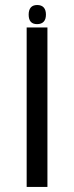

<svg xmlns="http://www.w3.org/2000/svg" viewBox="-20 -739 293 759"><path d="M85.4 -630.4H167.5V0H85.4ZM93.3 -681.2Q93.3 -699.7 101.8 -709.5Q110.4 -719.2 127 -719.2Q144 -719.2 152.8 -709.5Q161.6 -699.7 161.6 -681.2Q161.6 -662.6 152.6 -653.1Q143.6 -643.6 126.5 -643.6Q93.3 -643.6 93.3 -681.2Z"/></svg>

Font: Viking Open Sans
Style: Regular
Weight: 400
Foundry: Ascender Corporation
Version: Version 2.001